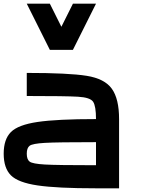

<svg xmlns="http://www.w3.org/2000/svg" viewBox="-20 -1020 790 1040"><path d="M500 -125V-250Q289.1 -250 222.7 -246.1Q156.2 -242.2 140.6 -230.5Q125 -218.8 125 -187.5Q125 -156.2 140.6 -144.5Q156.2 -132.8 222.7 -128.9Q289.1 -125 500 -125ZM625 -375V0H500Q289.1 0 183.6 -15.6Q78.1 -31.2 39.1 -70.3Q0 -109.4 0 -187.5Q0 -265.6 39.1 -304.7Q78.1 -343.8 183.6 -359.4Q289.1 -375 500 -375Q500 -445.3 484.4 -468.8Q468.8 -492.2 402.3 -496.1Q335.9 -500 125 -500V-625Q351.6 -625 449.2 -609.4Q546.9 -593.8 585.9 -539.1Q625 -484.4 625 -375ZM250 -1000 312.5 -875 375 -1000H500L375 -750H250L125 -1000Z"/></svg>

Font: CraftyPE
Style: Regular
Weight: 400
Designer: Erek Butcher
Foundry: Haunted Coop
Version: Version 0.018;April 4, 2024;FontCreator 15.0.0.2962 64-bit